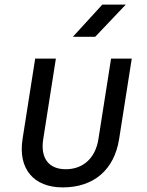

<svg xmlns="http://www.w3.org/2000/svg" viewBox="-20 -805 640 835"><path d="M297 -645H394L527 -785H425ZM253 10C388 10 477 -67 498 -200L553 -550H463L408 -200C395 -117 341 -69 266 -69C192 -69 155 -117 168 -200L223 -550H133L78 -200C58 -71 126 10 253 10Z"/></svg>

Font: JetBrains Mono
Style: Italic
Weight: 400
Italic angle: -9°
Monospace: yes
Designer: Philipp Nurullin, Konstantin Bulenkov
Foundry: JetBrains
Version: Version 2.305